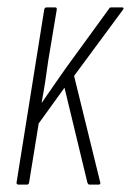

<svg xmlns="http://www.w3.org/2000/svg" viewBox="-20 -501 355 521"><path d="M31 0Q24 0 25 -6L100 -475Q101 -481 107 -481H129Q135 -481 134 -475L111 -337Q107 -308 103 -281.5Q99 -255 93 -223H94Q111 -248 127.5 -271.5Q144 -295 160 -318L275 -476Q277 -480 278.5 -480.5Q280 -481 283 -481H310Q314 -481 315 -479.5Q316 -478 314 -475L181 -295L252 -6Q253 -3 251.5 -1.5Q250 0 247 0H223Q219 0 217 -6L155 -263L85 -166L59 -6Q58 0 53 0Z"/></svg>

Font: Sofia Sans Extra Condensed ExtraLight
Style: Italic
Weight: 250
Italic angle: -9°
Version: Version 4.100